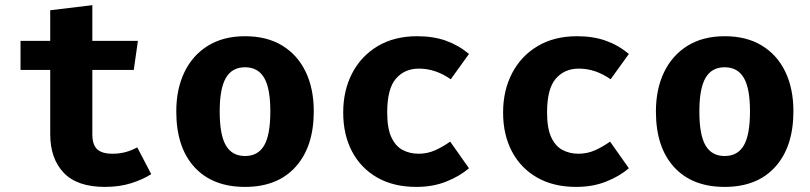

<svg xmlns="http://www.w3.org/2000/svg" viewBox="-20 -702 3117 739"><path d="M562.1 -31.8Q530.3 -11.3 485.1 3.1Q440 17.4 383.6 17.4Q276.9 17.4 225.1 -37.2Q173.3 -91.8 173.3 -185.6V-432.8H59V-544.6H173.3V-662.6L335.4 -682.1V-544.6H510.8L494.9 -432.8H335.4V-185.6Q335.4 -145.1 353.8 -127.7Q372.3 -110.3 412.8 -110.3Q441.5 -110.3 465.4 -117.2Q489.2 -124.1 508.2 -134.9Z M923.1 -562.6Q1007.2 -562.6 1066.2 -526.7Q1125.1 -490.8 1156.4 -425.9Q1187.7 -361 1187.7 -273.8Q1187.7 -137.4 1117.9 -60Q1048.2 17.4 923.1 17.4Q797.9 17.4 728.2 -59Q658.5 -135.4 658.5 -272.8Q658.5 -359.5 690 -424.6Q721.5 -489.7 780.8 -526.2Q840 -562.6 923.1 -562.6ZM923.1 -443.1Q873.3 -443.1 849.5 -402.3Q825.6 -361.5 825.6 -272.8Q825.6 -182.6 849.5 -142.1Q873.3 -101.5 923.1 -101.5Q972.8 -101.5 996.7 -142.1Q1020.5 -182.6 1020.5 -273.8Q1020.5 -362.1 996.7 -402.6Q972.8 -443.1 923.1 -443.1Z M1591.3 -110.3Q1624.6 -110.3 1654.1 -123.3Q1683.6 -136.4 1712.8 -156.9L1785.1 -54.4Q1749.2 -23.6 1697.7 -3.1Q1646.2 17.4 1582.6 17.4Q1494.9 17.4 1431.8 -18.7Q1368.7 -54.9 1334.9 -119.2Q1301 -183.6 1301 -268.7Q1301 -353.8 1335.6 -420.3Q1370.3 -486.7 1434.1 -524.6Q1497.9 -562.6 1585.6 -562.6Q1647.7 -562.6 1696.2 -545.4Q1744.6 -528.2 1785.1 -494.4L1714.9 -396.9Q1687.2 -416.4 1656.4 -427.2Q1625.6 -437.9 1592.3 -437.9Q1537.4 -437.9 1503.8 -399.2Q1470.3 -360.5 1470.3 -268.7Q1470.3 -208.7 1486.2 -174.1Q1502.1 -139.5 1529.5 -124.9Q1556.9 -110.3 1591.3 -110.3Z M2206.7 -110.3Q2240 -110.3 2269.5 -123.3Q2299 -136.4 2328.2 -156.9L2400.5 -54.4Q2364.6 -23.6 2313.1 -3.1Q2261.5 17.4 2197.9 17.4Q2110.3 17.4 2047.2 -18.7Q1984.1 -54.9 1950.3 -119.2Q1916.4 -183.6 1916.4 -268.7Q1916.4 -353.8 1951 -420.3Q1985.6 -486.7 2049.5 -524.6Q2113.3 -562.6 2201 -562.6Q2263.1 -562.6 2311.5 -545.4Q2360 -528.2 2400.5 -494.4L2330.3 -396.9Q2302.6 -416.4 2271.8 -427.2Q2241 -437.9 2207.7 -437.9Q2152.8 -437.9 2119.2 -399.2Q2085.6 -360.5 2085.6 -268.7Q2085.6 -208.7 2101.5 -174.1Q2117.4 -139.5 2144.9 -124.9Q2172.3 -110.3 2206.7 -110.3Z M2769.2 -562.6Q2853.3 -562.6 2912.3 -526.7Q2971.3 -490.8 3002.6 -425.9Q3033.8 -361 3033.8 -273.8Q3033.8 -137.4 2964.1 -60Q2894.4 17.4 2769.2 17.4Q2644.1 17.4 2574.4 -59Q2504.6 -135.4 2504.6 -272.8Q2504.6 -359.5 2536.2 -424.6Q2567.7 -489.7 2626.9 -526.2Q2686.2 -562.6 2769.2 -562.6ZM2769.2 -443.1Q2719.5 -443.1 2695.6 -402.3Q2671.8 -361.5 2671.8 -272.8Q2671.8 -182.6 2695.6 -142.1Q2719.5 -101.5 2769.2 -101.5Q2819 -101.5 2842.8 -142.1Q2866.7 -182.6 2866.7 -273.8Q2866.7 -362.1 2842.8 -402.6Q2819 -443.1 2769.2 -443.1Z"/></svg>

Font: FiraCode Nerd Font
Style: Bold
Weight: 700
Designer: Carrois Corporate, Edenspiekermann AG, Nikita Prokopov
Foundry: Carrois Corporate, Edenspiekermann AG, Nikita Prokopov
Version: Version 6.002;Nerd Fonts 2.1.0